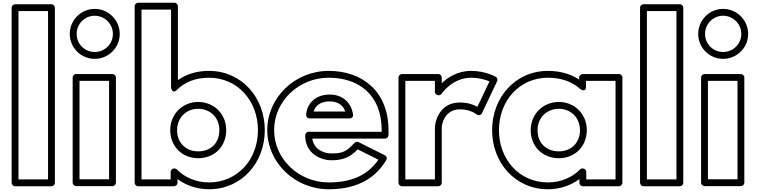

<svg xmlns="http://www.w3.org/2000/svg" viewBox="-20 -1336 5531 1403"><path d="M115 -25V-1255H331V-25ZM65 0C65 10.7 74.9 25 90 25H356C366.7 25 381 15.1 381 0V-1280C381 -1290.7 371.1 -1305 356 -1305H90C79.3 -1305 65 -1295.1 65 -1280Z M672 -1221C745.2 -1221 805 -1161.2 805 -1088C805 -1015 745.4 -956 672 -956C598.8 -956 540 -1014.8 540 -1088C540 -1161.4 599 -1221 672 -1221ZM672 -1271C571 -1271 490 -1188.6 490 -1088C490 -987.2 571.2 -906 672 -906C772.6 -906 855 -987 855 -1088C855 -1188.8 772.8 -1271 672 -1271ZM511 -770V-1C511 14.1 525.3 24 536 24H802C817.1 24 827 9.7 827 -1V-770C827 -785.1 812.7 -795 802 -795H536C520.9 -795 511 -780.7 511 -770ZM561 -745H777V-26H561Z M1865 -385C1865 -171.7 1716.8 -3 1507 -3C1408.8 -3 1325.2 -43.3 1273 -97.4C1268.2 -102.3 1260.8 -105 1255 -105H1252C1236.9 -105 1227 -90.7 1227 -80V-25H1014V-1266H1230V-697C1230 -697 1237.2 -644.4 1272.5 -679.2C1330.6 -736.3 1408.5 -768 1507 -768C1716.7 -768 1865 -598.3 1865 -385ZM1915 -385C1915 -621.7 1747.3 -818 1507 -818C1419 -818 1343.4 -795.3 1280 -750.5V-1291C1280 -1301.7 1270.1 -1316 1255 -1316H989C978.3 -1316 964 -1306.1 964 -1291V0C964 10.7 973.9 25 989 25H1252C1262.7 25 1277 15.1 1277 0V-27.5C1336.4 16.8 1416.8 47 1507 47C1747.2 47 1915 -148.3 1915 -385ZM1633 -385C1633 -504.6 1542.2 -591 1428 -591C1315.7 -591 1224 -504.7 1224 -385C1224 -266.8 1310.6 -180 1428 -180C1549.3 -180 1633 -267.1 1633 -385ZM1583 -385C1583 -292.9 1522.7 -230 1428 -230C1337.4 -230 1274 -293.2 1274 -385C1274 -477.3 1342.3 -541 1428 -541C1515.8 -541 1583 -477.4 1583 -385Z M2769.2 -373H2235C2219.9 -373 2210 -358.7 2210 -348C2210 -211.4 2325.6 -165 2401 -165C2485.3 -165 2534.5 -184.2 2594.2 -244.4L2745 -169.1C2662.7 -49.2 2538.3 -3 2382 -3C2162 -3 1983 -175.7 1983 -385C1983 -595.3 2162 -768 2382 -768C2604.8 -768 2769 -640.9 2769 -384C2769 -380.6 2769.1 -375.5 2769.2 -373ZM2793 -323C2804 -323 2814.8 -331 2817.4 -342.6C2820.8 -358 2819 -374 2819 -384C2819 -669.1 2627.2 -818 2382 -818C2136 -818 1933 -624.7 1933 -385C1933 -146.3 2136 47 2382 47C2558.3 47 2710 -11.1 2802.5 -166.2C2811.2 -180.8 2803.6 -195.7 2792.2 -201.4L2600.2 -297.4C2590.9 -302 2578.4 -300.2 2570.8 -292.1C2508.3 -225.8 2482.5 -215 2401 -215C2345.5 -215 2274 -243.8 2261.8 -323ZM2242 -471H2535C2544.8 -471 2563.1 -476.8 2559.7 -499.7C2545.9 -592.7 2477.6 -645 2389 -645C2285.5 -645 2223 -580.6 2217.1 -497.8C2216.2 -485 2225.1 -471 2242 -471ZM2271.8 -521C2284.6 -563 2320.3 -595 2389 -595C2447.1 -595 2485.9 -570.1 2503.3 -521Z M3462.6 -500.1 3475.8 -494.2C3486.4 -492.8 3497 -498.6 3501.6 -508.3L3612.6 -742.3C3618 -753.7 3613.7 -768.2 3602.5 -774.7C3600.5 -775.8 3527.7 -818 3422 -818C3322 -818 3250.1 -768.1 3208 -728.1V-770C3208 -780.7 3198.1 -795 3183 -795H2917C2906.3 -795 2892 -785.1 2892 -770V0C2892 10.7 2901.9 25 2917 25H3183C3193.7 25 3208 15.1 3208 0V-406C3208 -422.2 3225.4 -537 3341 -537C3417.9 -537 3461 -501.5 3462.6 -500.1ZM2942 -25V-745H3158V-665C3158 -649.9 3172.3 -640 3183 -640H3186C3194.5 -640 3202.6 -645.1 3206.6 -650.9C3208.9 -654.3 3287 -768 3422 -768C3482.2 -768 3531.3 -751.8 3556.7 -741.2L3468.7 -555.7C3442.5 -570.1 3399.8 -587 3341 -587C3180.6 -587 3158 -429.8 3158 -406V-25Z M3626 -385C3626 -598.3 3774.3 -768 3984 -768C4082.9 -768 4162.3 -737.8 4220.2 -685.5C4220.2 -685.5 4262 -654.5 4262 -704V-745H4478V-25H4264V-80C4264 -95.1 4249.7 -105 4239 -105H4236C4229.1 -105 4222 -101.5 4218 -97.4C4165.8 -43.3 4082.2 -3 3984 -3C3774.2 -3 3626 -171.7 3626 -385ZM3576 -385C3576 -148.3 3743.8 47 3984 47C4074 47 4153.4 17.7 4214 -27.5V0C4214 10.7 4223.9 25 4239 25H4503C4513.7 25 4528 15.1 4528 0V-770C4528 -780.7 4518.1 -795 4503 -795H4237C4226.3 -795 4212 -785.1 4212 -770V-754.9C4149.8 -795.6 4072.3 -818 3984 -818C3743.7 -818 3576 -621.7 3576 -385ZM3858 -385C3858 -266.9 3942.8 -180 4064 -180C4181.4 -180 4268 -266.8 4268 -385C4268 -504.7 4176.3 -591 4064 -591C3949.9 -591 3858 -504.8 3858 -385ZM3908 -385C3908 -477.2 3976.1 -541 4064 -541C4149.7 -541 4218 -477.3 4218 -385C4218 -293.2 4154.6 -230 4064 -230C3969.2 -230 3908 -293.1 3908 -385Z M4707 -25V-1255H4923V-25ZM4657 0C4657 10.7 4666.9 25 4682 25H4948C4958.7 25 4973 15.1 4973 0V-1280C4973 -1290.7 4963.1 -1305 4948 -1305H4682C4671.3 -1305 4657 -1295.1 4657 -1280Z M5264 -1221C5337.2 -1221 5397 -1161.2 5397 -1088C5397 -1015 5337.4 -956 5264 -956C5190.8 -956 5132 -1014.8 5132 -1088C5132 -1161.4 5191 -1221 5264 -1221ZM5264 -1271C5163 -1271 5082 -1188.6 5082 -1088C5082 -987.2 5163.2 -906 5264 -906C5364.6 -906 5447 -987 5447 -1088C5447 -1188.8 5364.8 -1271 5264 -1271ZM5103 -770V-1C5103 14.1 5117.3 24 5128 24H5394C5409.1 24 5419 9.7 5419 -1V-770C5419 -785.1 5404.7 -795 5394 -795H5128C5112.9 -795 5103 -780.7 5103 -770ZM5153 -745H5369V-26H5153Z"/></svg>

Font: Poland Can Into
Style: BigWritingsOLn
Weight: 700
Foundry: Cannot Into Space Fonts
Version: Version 0.92